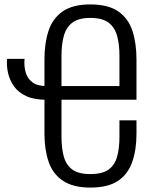

<svg xmlns="http://www.w3.org/2000/svg" viewBox="-20 -838 689 868"><path d="M388 10Q311 10 265 -20.5Q219 -51 200 -106Q181 -161 181 -233V-570Q181 -643 199.5 -699Q218 -755 263.5 -786.5Q309 -818 388 -818Q469 -818 514.5 -786.5Q560 -755 578.5 -699Q597 -643 597 -569V-387H258V-219Q258 -168 268.5 -130Q279 -92 307 -71.5Q335 -51 388 -51Q443 -51 471 -71.5Q499 -92 509.5 -130Q520 -168 520 -219V-294H597V-233Q597 -160 577.5 -105Q558 -50 513 -20Q468 10 388 10ZM190 -387Q134 -387 98.5 -403.5Q63 -420 43.5 -447.5Q24 -475 16.5 -507.5Q9 -540 12 -572H91Q88 -539 96 -511Q104 -483 126.5 -466Q149 -449 189 -449H207V-387ZM258 -449H520V-586Q520 -637 509.5 -675.5Q499 -714 471 -735.5Q443 -757 388 -757Q335 -757 307 -735.5Q279 -714 268.5 -675.5Q258 -637 258 -586Z"/></svg>

Font: Oswald Light
Style: Regular
Weight: 300
Designer: Vernon Adams
Foundry: Vernon Adams
Version: Version 4.103;gftools[0.9.33.dev8+g029e19f]